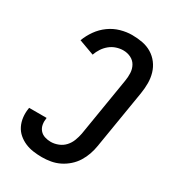

<svg xmlns="http://www.w3.org/2000/svg" viewBox="-182 -845 863 955"><g transform="rotate(30 250.0 -367.5)"><path d="M208 8Q183 8 158 4.5Q133 1 111 -8.5Q89 -18 71 -33.5Q53 -49 42.5 -70.5Q32 -92 29 -117Q26 -142 30 -167Q30 -169 30.5 -170.5Q31 -172 31 -173H131Q131 -173 131 -172Q131 -171 131 -170Q128 -152 131 -134.5Q134 -117 145 -104Q156 -91 173 -85.5Q190 -80 208 -80Q229 -80 250.5 -88.5Q272 -97 287 -113.5Q302 -130 310 -151Q318 -172 322 -193L377 -528Q381 -551 380 -574Q379 -597 368.5 -616Q358 -635 338 -645Q318 -655 294 -655Q275 -655 255 -648.5Q235 -642 218.5 -628.5Q202 -615 190.5 -597.5Q179 -580 172 -560L84 -592Q96 -624 116.5 -653Q137 -682 166 -703Q195 -724 228.5 -733.5Q262 -743 294 -743Q325 -743 354 -737.5Q383 -732 407 -717.5Q431 -703 448 -680.5Q465 -658 473 -630.5Q481 -603 481 -573.5Q481 -544 476 -513L421 -179Q417 -154 408.5 -129.5Q400 -105 386 -82.5Q372 -60 351.5 -42Q331 -24 307.5 -12.5Q284 -1 258.5 3.5Q233 8 208 8Z"/></g></svg>

Font: Iosevka SS04 Semibold
Style: Italic
Weight: 600
Italic angle: -9°
Monospace: yes
Designer: Belleve Invis
Foundry: Belleve Invis
Version: Version 19.0.0; ttfautohint (v1.8.4)